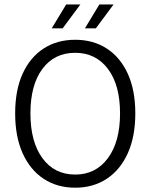

<svg xmlns="http://www.w3.org/2000/svg" viewBox="-20 -852 693 884"><path d="M326.2 12.2Q243.2 12.2 180.9 -28.8Q118.7 -69.8 84.2 -146.5Q49.8 -223.1 49.8 -330.1Q49.8 -437 84.2 -512.7Q118.7 -588.4 180.9 -628.7Q243.2 -668.9 326.2 -668.9Q409.2 -668.9 471.4 -628.7Q533.7 -588.4 568.4 -512.5Q603 -436.5 603 -330.1Q603 -223.1 568.4 -146.5Q533.7 -69.8 471.4 -28.8Q409.2 12.2 326.2 12.2ZM326.2 -48.3Q420.9 -48.3 476.8 -123.8Q532.7 -199.2 532.7 -330.1Q532.7 -460.9 476.8 -534.9Q420.9 -608.9 326.2 -608.9Q230.5 -608.9 175.3 -534.9Q120.1 -460.9 120.1 -330.1Q120.1 -199.2 175.3 -123.8Q230.5 -48.3 326.2 -48.3ZM371.1 -721.7 437.5 -831.5H502.9L421.4 -721.7ZM218.3 -721.7 284.7 -831.5H350.1L268.6 -721.7Z"/></svg>

Font: Varta Light Light
Style: Regular
Weight: 300
Version: Version 1.004